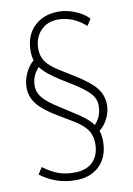

<svg xmlns="http://www.w3.org/2000/svg" viewBox="-97 -773 707 1020"><g transform="rotate(-10 256.5 -263.0)"><path d="M397 -50Q406 -25 406 6Q406 89 358 137.5Q310 186 228 186Q121 186 38 122L61 86Q106 119 143 132Q180 145 228 145Q293 145 328 109.5Q363 74 363 11Q363 -32 341 -63Q319 -94 269 -124L195 -168Q119 -213 87 -253Q55 -293 55 -343Q55 -382 72.5 -420Q90 -458 117 -480Q110 -501 110 -532Q110 -614 160 -663Q210 -712 292 -712Q335 -712 380.5 -693.5Q426 -675 453 -646L431 -610Q363 -671 282 -671Q224 -671 188 -633Q152 -595 152 -535Q152 -494 173.5 -464.5Q195 -435 246 -404L320 -358Q397 -311 428.5 -271Q460 -231 460 -180Q460 -144 443 -108.5Q426 -73 397 -50ZM378 -85Q416 -126 416 -184Q416 -218 392.5 -246Q369 -274 308 -313L240 -355Q164 -403 138 -440Q99 -401 99 -343Q99 -309 123.5 -280Q148 -251 208 -213L275 -170Q349 -125 378 -85Z"/></g></svg>

Font: Iunito ExtraLight
Style: Italic
Weight: 200
Italic angle: -4.541°
Designer: Vernon Adams
Foundry: Vernon Adams
Version: Version 2.001;November 30, 2019;FontCreator 12.0.0.2547 64-b